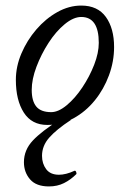

<svg xmlns="http://www.w3.org/2000/svg" viewBox="-20 -436 430 690"><path d="M150 13Q94 13 65.5 -31.5Q37 -76 37 -149Q37 -197 57 -244Q77 -291 110.5 -330Q144 -369 186 -392.5Q228 -416 272 -416Q331 -416 360.5 -375Q390 -334 390 -267Q390 -215 371.5 -165Q353 -115 320.5 -75Q288 -35 244.5 -11Q201 13 150 13ZM164 -33Q190 -33 220 -58Q250 -83 276 -122Q302 -161 318.5 -203.5Q335 -246 335 -282Q335 -375 272 -375Q244 -375 212.5 -349Q181 -323 154.5 -282Q128 -241 111 -196Q94 -151 94 -113Q94 -73 110.5 -53Q127 -33 164 -33ZM156 234Q110 234 88 208.5Q66 183 66 147Q66 103 98 69Q130 35 194 -5H235Q183 29 157 58.5Q131 88 131 124Q131 152 146 172Q161 192 192 192Q204 192 218 188.5Q232 185 247 178Q251 176 253.5 181.5Q256 187 254 190Q234 210 210 222Q186 234 156 234Z"/></svg>

Font: Junicode
Style: Italic
Weight: 400
Italic angle: -11°
Designer: Peter S. Baker
Version: Version 2.100; ttfautohint (v1.8.4)